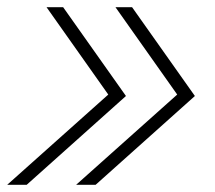

<svg xmlns="http://www.w3.org/2000/svg" viewBox="-20 -512 595 532"><path d="M191 0 471 -250 300 -492H346L520 -246L245 0ZM0 0 280 -250 109 -492H155L329 -246L54 0Z"/></svg>

Font: Red Hat Display
Style: Italic
Weight: 300
Italic angle: -12°
Designer: Pentagram, MCKL
Foundry: Pentagram, MCKL
Version: Version 1.023